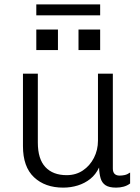

<svg xmlns="http://www.w3.org/2000/svg" viewBox="-20 -848 640 878"><path d="M269 10Q186 10 135.5 -37.5Q85 -85 85 -180V-511H153V-196Q153 -121 187.5 -84Q222 -47 285 -47Q327 -47 359 -68.5Q391 -90 409.5 -126Q428 -162 428 -205V-511H496V-77Q496 -61 504 -53Q512 -45 527 -45Q538 -45 550 -47.5Q562 -50 575 -59V-9Q562 1 545.5 5.5Q529 10 511 10Q479 10 462.5 -1Q446 -12 440 -33Q434 -54 433 -82Q418 -50 393 -30Q368 -10 336 0Q304 10 269 10ZM146 -778V-828H438V-778ZM438 -619H339V-713H438ZM245 -619H146V-713H245Z"/></svg>

Font: Chivo Mono Medium ExtraLight
Style: Regular
Weight: 250
Monospace: yes
Version: Version 1.008